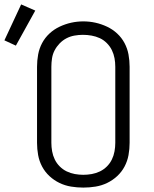

<svg xmlns="http://www.w3.org/2000/svg" viewBox="-78 -843 698 871"><path d="M300 8Q272 8 244.5 3.5Q217 -1 192 -13Q167 -25 146.5 -44Q126 -63 113 -87.5Q100 -112 95 -139.5Q90 -167 90 -195V-540Q90 -568 95 -595.5Q100 -623 113 -647.5Q126 -672 146.5 -691Q167 -710 192.5 -722Q218 -734 245 -740Q272 -746 300 -746Q328 -746 355 -740Q382 -734 407.5 -722Q433 -710 453.5 -691Q474 -672 487 -647.5Q500 -623 505 -595.5Q510 -568 510 -540V-195Q510 -167 505 -139.5Q500 -112 487 -87.5Q474 -63 453.5 -44Q433 -25 408 -13Q383 -1 355.5 3.5Q328 8 300 8ZM300 -50Q319 -50 338.5 -53.5Q358 -57 375.5 -65.5Q393 -74 407 -88Q421 -102 429.5 -119.5Q438 -137 441.5 -156.5Q445 -176 445 -195V-540Q445 -560 441.5 -579Q438 -598 429.5 -615.5Q421 -633 406.5 -647.5Q392 -662 374.5 -670Q357 -678 337.5 -681.5Q318 -685 298 -685Q279 -685 259.5 -681.5Q240 -678 223 -669Q206 -660 192.5 -646Q179 -632 170 -615Q161 -598 158 -578.5Q155 -559 155 -540V-195Q155 -176 158.5 -156.5Q162 -137 170.5 -119.5Q179 -102 193 -88Q207 -74 224.5 -65.5Q242 -57 261.5 -53.5Q281 -50 300 -50ZM-6 -636 -58 -660 18 -823 82 -795Z"/></svg>

Font: Iosevka Slab Light Extended
Style: Regular
Weight: 300
Width: 7
Monospace: yes
Designer: Belleve Invis
Foundry: Belleve Invis
Version: Version 11.1.0; ttfautohint (v1.8.3)